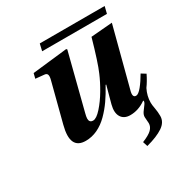

<svg xmlns="http://www.w3.org/2000/svg" viewBox="-187 -748 1052 1105"><g transform="rotate(-30 339.0 -195.5)"><path d="M108.9 -442.9 117.2 -476.1 348.1 -502 353 -497.1 258.8 -127.9Q253.4 -107.9 252.9 -95.5Q252.4 -83 258.3 -75.4Q264.2 -67.9 277.8 -67.9Q299.8 -67.9 333 -105Q366.2 -142.1 395 -190.9Q423.8 -239.7 442.9 -285.2Q467.8 -341.8 509.8 -490.2L651.9 -502L550.8 -115.2Q536.6 -67.9 563 -67.9Q578.6 -67.9 602.3 -96.9Q626 -126 648.9 -166L678.2 -147.9Q658.2 -106.9 636.2 -77.1Q615.2 -35.2 615.2 8.8Q615.2 23.4 620.1 49.3Q625 75.2 625 102.1Q625 142.6 585.4 169.2Q545.9 195.8 474.1 214.8L463.9 183.1Q509.3 165 528.1 146.7Q546.9 128.4 546.9 105Q546.9 99.6 545.4 84.5Q543.9 69.3 543.9 63Q543.9 47.9 554.4 32.5Q564.9 17.1 575.4 3.9Q585.9 -9.3 585.9 -19Q585.9 -25.4 580.1 -21Q532.2 12.2 479 12.2Q437.5 12.2 419.7 -16.8Q401.9 -45.9 415 -96.2L445.8 -210H441.9Q416 -162.6 390.1 -125.5Q364.3 -88.4 331.8 -55.9Q299.3 -23.4 261.5 -5.6Q223.6 12.2 183.1 12.2Q78.1 12.2 116.2 -132.8L183.1 -391.1Q189 -413.6 185.5 -424.6Q182.1 -435.5 168 -437ZM222.2 -560.1 232.9 -606H664.1L652.8 -560.1Z"/></g></svg>

Font: Linguistics Pro
Style: Bold Italic
Weight: 700
Italic angle: -12°
Designer: Stefan Peev, Context Ltd
Foundry: Stefan Peev, Context Ltd
Version: Version 001.000